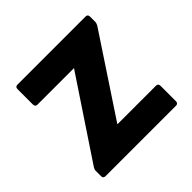

<svg xmlns="http://www.w3.org/2000/svg" viewBox="-145 -667 848 848"><g transform="rotate(-45 279.0 -243.5)"><path d="M58 37Q44 37 44 23V-11Q44 -16 46 -20Q48 -24 50 -28L297 -399H69Q55 -399 55 -414V-510Q55 -524 69 -524H494Q508 -524 508 -510V-477Q508 -470 503 -460L257 -88H498Q512 -88 512 -73V23Q512 37 498 37Z"/></g></svg>

Font: LINE Seed JP_TTF Bold
Style: Regular
Weight: 700
Designer: LINE & Fontrix & Fontworks
Version: Version 1.009